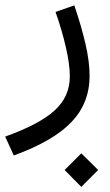

<svg xmlns="http://www.w3.org/2000/svg" viewBox="-112 -331 420 735"><path d="M135.3 319.8 199.2 255.9 263.7 319.8 199.2 384.3ZM100.6 -285.2 172.4 -310.5Q199.7 -230.5 215.3 -162.6Q231 -94.7 231 -41Q231 63.5 161.6 136.2Q92.3 209 -59.1 264.2L-92.3 191.9Q37.6 145.5 96.4 92.5Q155.3 39.6 155.3 -38.6Q155.3 -83.5 140.6 -148.2Q126 -212.9 100.6 -285.2Z"/></svg>

Font: Estedad-FD Regular
Style: FD-Regular
Weight: 400
Designer: Amin Abedi
Version: Version 7.3